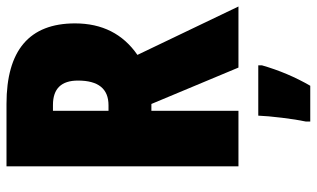

<svg xmlns="http://www.w3.org/2000/svg" viewBox="-212 -542 975 591"><g transform="rotate(-90 275.5 -246.5)"><path d="M499 -503Q499 -378 402 -311L551 0H363L251 -268H230V0H59V-714H251Q499 -714 499 -503ZM230 -571V-400H247Q323 -400 323 -494Q323 -571 248 -571ZM370 72Q347 152 307 221H197V207Q203 179 208.5 134Q214 89 215 61H370Z"/></g></svg>

Font: Noto Sans UI CondBlack
Style: Regular
Weight: 900
Width: 3
Designer: Monotype Design Team
Foundry: Monotype Imaging Inc.
Version: Version 1.001